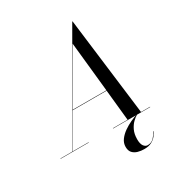

<svg xmlns="http://www.w3.org/2000/svg" viewBox="-269 -918 1217 1299"><g transform="rotate(-30 340.0 -269.0)"><path d="M594.5 153.5Q587 167.5 573.5 184.8Q560 202 537.2 214.2Q514.5 226.5 479 226.5Q453.5 226.5 430 220Q406.5 213.5 391.2 197Q376 180.5 376 150.5Q376 120.5 394.2 95.8Q412.5 71 440.2 51.5Q468 32 497.5 18.5Q527 5 550 -2.5L551.5 0Q536 8.5 516.8 27Q497.5 45.5 483.5 74.8Q469.5 104 469.5 145.5Q469.5 180.5 482 197.8Q494.5 215 512.5 215Q542 215 561.8 193.5Q581.5 172 591.5 152.5ZM-45 -2.5H48L487.5 -765H490L584.5 -2.5H655V0H365V-2.5H479.5L455 -243.5H189.5L50.5 -2.5H175V0H-45ZM415 -634 191.5 -246.5H455Z"/></g></svg>

Font: Bodoni* 72pt
Style: Italic
Weight: 400
Italic angle: -13°
Version: Version 2.3